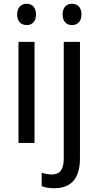

<svg xmlns="http://www.w3.org/2000/svg" viewBox="-20 -758 522 1018"><path d="M122 -738C92 -738 71 -720 71 -681C71 -644 92 -625 122 -625C150 -625 171 -644 171 -681C171 -719 150 -738 122 -738ZM312 -681C312 -644 333 -625 362 -625C390 -625 412 -644 412 -681C412 -719 391 -738 362 -738C333 -738 312 -720 312 -681ZM163 -536H78V0H163ZM268 240C361 240 404 184 404 81V-536H318V83C318 145 294 167 256 167C235 167 218 163 201 158V229C218 236 239 240 268 240Z"/></svg>

Font: Noto Sans Bengali SemiCondensed
Style: Regular
Weight: 400
Width: 4
Designer: Jelle Bosma - Monotype Design Team
Foundry: Monotype Imaging Inc.
Version: Version 2.003